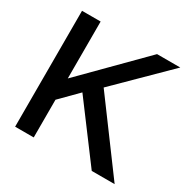

<svg xmlns="http://www.w3.org/2000/svg" viewBox="-161 -887 1043 1046"><g transform="rotate(30 360.0 -364.5)"><path d="M64 0V-729H181V-371L536 -729H682L375 -426L690 0H546L288 -345L181 -237V0Z"/></g></svg>

Font: Hubot Sans Condensed ExtraLight Medium
Style: Regular
Weight: 500
Version: Version 2.000